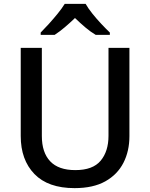

<svg xmlns="http://www.w3.org/2000/svg" viewBox="-20 -961 776 991"><path d="M648 -258Q648 -181 617 -120.5Q586 -60 523.5 -25Q461 10 365 10Q228 10 157.5 -63Q87 -136 87 -259V-714H196V-259Q196 -174 239 -128.5Q282 -83 369 -83Q459 -83 499.5 -131.5Q540 -180 540 -260V-714H648ZM422 -941Q435 -918 457 -890.5Q479 -863 503.5 -837Q528 -811 547 -793V-781H474Q447 -797 420.5 -819.5Q394 -842 367 -868Q340 -842 314 -820Q288 -798 262 -781H190V-793Q209 -812 232.5 -838Q256 -864 278 -891Q300 -918 314 -941Z"/></svg>

Font: Noto Sans Khmer UI Medium
Style: Regular
Weight: 500
Designer: Danh Hong and the Monotype Design Team
Foundry: Monotype Imaging Inc.
Version: Version 2.002; ttfautohint (v1.8.4.7-5d5b)